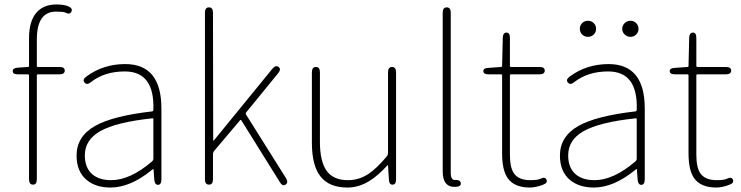

<svg xmlns="http://www.w3.org/2000/svg" viewBox="-20 -827 3321 860"><path d="M128 0Q110 0 110 -24V-489Q110 -494 105 -494H61Q37 -494 37 -508Q36 -522 60 -524L105 -527Q110 -527 110 -532V-655Q110 -731 142 -769Q174 -807 232 -807Q267 -807 285 -799Q307 -790 300 -775Q293 -760 272 -771Q263 -775 231 -775Q145 -775 145 -650V-532Q145 -527 150 -527H246Q270 -527 270 -511Q270 -494 246 -494H150Q145 -494 145 -489V-24Q145 0 128 0Z M475 13Q409 13 368 -21Q323 -59 323 -130Q323 -216 406 -263Q486 -308 661 -328Q667 -329 667 -335Q673 -507 539 -507Q448 -507 387 -459Q369 -444 358 -458Q348 -471 368 -485Q443 -540 541 -540Q703 -540 703 -341V-24Q703 0 688 1Q673 1 671 -23L668 -65Q668 -70 666.5 -70Q665 -70 658 -64Q563 13 475 13ZM478 -20Q563 -20 661 -104Q667 -109 667 -117V-293Q667 -298 662 -297Q500 -280 428 -239Q360 -200 360 -131Q360 -74 395 -45Q426 -20 478 -20Z M916 0Q898 0 898 -24V-770Q898 -794 916 -794Q934 -794 934 -770L935 -199Q935 -194 938 -198L1200 -519Q1215 -537 1228 -527Q1241 -517 1225 -498L1083 -324Q1079 -319 1082 -314L1261 -29Q1273 -9 1259 0Q1245 9 1233 -12L1061 -288Q1058 -292 1055 -288L940 -152Q934 -145 934 -136V-24Q934 0 916 0Z M1536 13Q1455 13 1416 -36Q1377 -85 1377 -188V-503Q1377 -527 1395 -527Q1413 -527 1413 -503V-192Q1413 -104 1443 -62Q1473 -20 1539 -20Q1587 -20 1629 -47Q1668 -73 1712 -126Q1718 -133 1718 -142V-503Q1718 -527 1736 -527Q1754 -527 1754 -503V-24Q1754 0 1739 0Q1723 1 1722 -23L1718 -85Q1718 -90 1715 -86Q1673 -40 1634 -16Q1587 13 1536 13Z M1963 -59V-770Q1963 -794 1981 -794Q1999 -794 1999 -770V-53Q1999 -20 2018 -21Q2042 -22 2044 -7Q2046 9 2021 10Q1963 13 1963 -59Z M2353 13Q2284 13 2254 -29Q2229 -65 2229 -140V-489Q2229 -494 2224 -494H2169Q2145 -494 2145 -508Q2144 -522 2168 -523L2224 -527Q2229 -527 2229 -532L2232 -658Q2233 -681 2249 -681Q2264 -681 2264 -657V-532Q2264 -527 2269 -527H2396Q2420 -527 2420 -511Q2420 -494 2396 -494H2269Q2264 -494 2264 -489V-135Q2264 -78 2281 -52Q2302 -20 2356 -20Q2387 -20 2400 -26Q2422 -37 2428 -22Q2434 -7 2411 1Q2379 13 2353 13Z M2640 13Q2574 13 2533 -21Q2488 -59 2488 -130Q2488 -216 2571 -263Q2651 -308 2826 -328Q2832 -329 2832 -335Q2838 -507 2704 -507Q2613 -507 2552 -459Q2534 -444 2523 -458Q2513 -471 2533 -485Q2608 -540 2706 -540Q2868 -540 2868 -341V-24Q2868 0 2853 1Q2838 1 2836 -23L2833 -65Q2833 -70 2831.5 -70Q2830 -70 2823 -64Q2728 13 2640 13ZM2643 -20Q2728 -20 2826 -104Q2832 -109 2832 -117V-293Q2832 -298 2827 -297Q2665 -280 2593 -239Q2525 -200 2525 -131Q2525 -74 2560 -45Q2591 -20 2643 -20ZM2613.5 -662Q2598 -662 2587.5 -672.5Q2577 -683 2577 -698Q2577 -713 2587.5 -723.5Q2598 -734 2613.5 -734Q2629 -734 2639.5 -723.5Q2650 -713 2650 -698Q2650 -683 2639.5 -672.5Q2629 -662 2613.5 -662ZM2804 -662Q2789 -662 2778 -672.5Q2767 -683 2767 -698Q2767 -713 2778 -723.5Q2789 -734 2804 -734Q2819 -734 2829.5 -723.5Q2840 -713 2840 -698Q2840 -683 2829.5 -672.5Q2819 -662 2804 -662Z M3188 13Q3119 13 3089 -29Q3064 -65 3064 -140V-489Q3064 -494 3059 -494H3004Q2980 -494 2980 -508Q2979 -522 3003 -523L3059 -527Q3064 -527 3064 -532L3067 -658Q3068 -681 3084 -681Q3099 -681 3099 -657V-532Q3099 -527 3104 -527H3231Q3255 -527 3255 -511Q3255 -494 3231 -494H3104Q3099 -494 3099 -489V-135Q3099 -78 3116 -52Q3137 -20 3191 -20Q3222 -20 3235 -26Q3257 -37 3263 -22Q3269 -7 3246 1Q3214 13 3188 13Z"/></svg>

Font: Resource Han Rounded JP ExtraLight
Style: Regular
Weight: 250
Designer: Cyano Hao (round all glyphs); Ryoko NISHIZUKA 西塚涼子 (kana, bopomofo & ideographs); Paul D. Hunt (Latin, Greek & Cyrillic)
Foundry: Cyano Hao
Version: 0.990